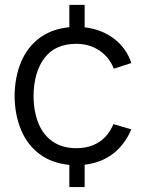

<svg xmlns="http://www.w3.org/2000/svg" viewBox="-20 -740 594 790"><path d="M265.3 -61.7Q194 -68.2 143.7 -105.4Q93.3 -142.7 67.2 -204.2Q41 -265.8 40 -345Q41 -425 67.5 -486.6Q94 -548.2 144.2 -584.8Q194.5 -621.5 265.3 -628V-720H328.3V-627.7Q398 -619.5 449 -580.9Q500 -542.3 520.3 -480.7L448.3 -457.3Q429.3 -505.5 388.3 -532.6Q347.3 -559.7 294 -559.7Q207.7 -559.7 163.3 -501.7Q119 -443.7 118 -345Q118.7 -279.5 138.7 -231.3Q158.7 -183.2 198 -156.8Q237.3 -130.3 294 -130.3Q348.7 -130.3 387.4 -155.5Q426.2 -180.7 446.7 -229.3L520.3 -207.7Q492.8 -143.8 444.1 -106.8Q395.3 -69.8 328.3 -62.3V29.7H265.3Z"/></svg>

Font: Vela Sans GX ExtLt
Style: Regular
Weight: 200
Designer: Principal design: Mikhail Sharanda - project Manrope.
Design modification: Ravid Balaliev
Foundry: Mikhail Sharanda
Version: Version 1.001